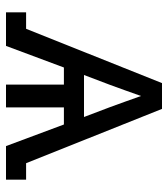

<svg xmlns="http://www.w3.org/2000/svg" viewBox="20 -580 560 640"><g transform="rotate(90 300.0 -260.0)"><path d="M21 0V-67H76L257 -520H343L524 -67H579V0H467L395 -193H338V0H262V-193H205L133 0ZM370 -260 337 -347Q328 -372 318.5 -398Q309 -424 300 -450Q291 -424 281.5 -398Q272 -372 263 -347L230 -260Z"/></g></svg>

Font: Iosevka Etoile
Style: Regular
Weight: 400
Designer: Belleve Invis
Foundry: Belleve Invis
Version: Version 33.2.4